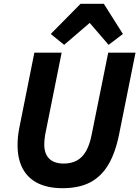

<svg xmlns="http://www.w3.org/2000/svg" viewBox="-20 -974 730 1006"><path d="M160 -698H303L219 -280Q216 -267 214 -249Q212 -231 212 -217Q212 -168 238 -142.5Q264 -117 314 -117Q354 -117 383 -133Q412 -149 431 -182.5Q450 -216 460 -267L547 -698H690L605 -275Q586 -177 549 -113.5Q512 -50 453.5 -19Q395 12 308 12Q232 12 179.5 -13.5Q127 -39 99.5 -89.5Q72 -140 72 -214Q72 -234 74 -256Q76 -278 81 -303ZM402 -954H524L624 -796L549 -739L450 -854L316 -739L246 -796Z"/></svg>

Font: IBM Plex Sans
Style: Bold Italic
Weight: 700
Italic angle: -11.31°
Designer: Mike Abbink, Paul van der Laan, Pieter van Rosmalen
Foundry: Bold Monday
Version: Version 3.201